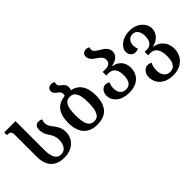

<svg xmlns="http://www.w3.org/2000/svg" viewBox="-45 -1486 2453 2453"><g transform="rotate(-45 1181.5 -260.0)"><path d="M337 13C498 13 586 -87 586 -206C586 -289 550 -332 518 -374C493 -405 472 -436 472 -483C472 -502 476 -518 484 -533C472 -543 455 -549 429 -549C387 -549 361 -519 361 -473C361 -406 383 -369 406 -334C430 -298 453 -263 453 -201C453 -107 413 -46 339 -46C269 -46 227 -103 227 -234V-760H23V-711H28C81 -711 97 -691 97 -646V-244C97 -85 179 13 337 13Z M1005 -539C1013 -552 1017 -567 1017 -585C1017 -627 993 -647 970 -666C947 -683 928 -698 928 -724C928 -735 930 -745 935 -757C923 -767 908 -773 885 -773C844 -773 815 -750 815 -711C815 -676 840 -656 865 -638C886 -622 906 -605 906 -577C906 -565 904 -553 900 -543C762 -530 687 -443 687 -270C687 -79 781 13 936 13C1100 13 1187 -79 1187 -270C1187 -429 1120 -516 1005 -539ZM938 -46C852 -46 821 -122 821 -270C821 -416 851 -490 937 -490C1022 -490 1054 -416 1054 -270C1054 -122 1023 -46 938 -46Z M1513 13C1665 13 1753 -74 1753 -200C1753 -298 1692 -368 1597 -382V-386C1692 -405 1735 -449 1735 -512C1735 -580 1677 -615 1626 -645C1588 -668 1555 -689 1555 -724C1555 -735 1557 -745 1562 -757C1550 -767 1535 -773 1512 -773C1473 -773 1444 -750 1444 -711C1444 -653 1484 -624 1524 -598C1564 -571 1603 -545 1603 -494C1603 -444 1572 -416 1504 -416H1459V-352H1504C1578 -352 1620 -300 1620 -198C1620 -90 1580 -46 1512 -46C1446 -46 1408 -91 1407 -171C1407 -207 1413 -232 1427 -262C1409 -272 1388 -279 1369 -279C1316 -279 1278 -228 1278 -167C1278 -65 1372 13 1513 13Z M2070 253C2220 253 2318 155 2318 23C2318 -103 2238 -172 2145 -187V-192C2238 -214 2299 -280 2299 -365C2299 -456 2212 -548 2069 -548C1947 -548 1848 -474 1848 -390C1848 -337 1883 -296 1933 -296C1950 -296 1968 -300 1987 -308C1976 -337 1973 -353 1973 -383C1973 -438 2009 -490 2069 -490C2136 -490 2168 -430 2168 -358C2168 -276 2136 -219 2061 -219H2019V-157H2061C2141 -157 2185 -97 2185 24C2185 133 2148 194 2070 194C1994 194 1958 131 1958 56C1958 8 1966 -24 1984 -57C1964 -69 1945 -74 1927 -74C1871 -74 1827 -18 1827 46C1827 168 1921 253 2070 253Z"/></g></svg>

Font: Noto Serif Georgian SemiBold
Style: Regular
Weight: 600
Designer: Monotype Design Team, Akaki Razmadze
Foundry: Google LLC
Version: Version 2.003